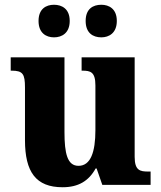

<svg xmlns="http://www.w3.org/2000/svg" viewBox="-20 -777 678 807"><path d="M406 -620C438 -620 471 -638 471 -689C471 -740 438 -757 406 -757C371 -757 340 -740 340 -689C340 -638 371 -620 406 -620ZM207 -620C240 -620 273 -638 273 -689C273 -740 240 -757 207 -757C174 -757 142 -740 142 -689C142 -638 174 -620 207 -620ZM243 10C309 10 353 -16 382 -69H386L410 0H613V-56H603C569 -56 546 -60 546 -118V-536H323V-480H326C360 -480 381 -475 381 -418V-230C381 -138 361 -80 310 -80C263 -80 251 -132 251 -222V-536H25V-480H29C76 -480 85 -466 85 -409V-188C85 -54 131 10 243 10Z"/></svg>

Font: Noto Serif Lao SemiCondensed ExtraBold
Style: Regular
Weight: 800
Width: 4
Designer: Monotype Design Team
Foundry: Monotype Imaging Inc.
Version: Version 2.003